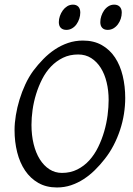

<svg xmlns="http://www.w3.org/2000/svg" viewBox="-20 -808 585 843"><path d="M457 -369.1Q457 -410.2 448.2 -446.5Q439.5 -482.9 422.4 -510Q405.3 -537.1 380.4 -553Q355.5 -568.8 323.2 -568.8Q286.1 -568.8 256.6 -554.4Q227.1 -540 204.1 -516.1Q181.2 -492.2 165 -460.4Q148.9 -428.7 138.4 -394.5Q127.9 -360.4 123 -325.4Q118.2 -290.5 118.2 -259.8Q118.2 -214.4 127.7 -175.5Q137.2 -136.7 154.8 -108.6Q172.4 -80.6 197 -64.7Q221.7 -48.8 252 -48.8Q289.6 -48.8 319.6 -64Q349.6 -79.1 372.3 -104.2Q395 -129.4 411.1 -162.4Q427.2 -195.3 437.5 -231Q447.8 -266.6 452.4 -302.2Q457 -337.9 457 -369.1ZM529.8 -377.9Q529.8 -343.3 524.2 -307.6Q518.6 -272 507.1 -237.3Q495.6 -202.6 478.8 -170.2Q461.9 -137.7 439.9 -109.9Q419.4 -83.5 396.2 -60.8Q373 -38.1 346.9 -21.2Q320.8 -4.4 291.7 5.4Q262.7 15.1 230 15.1Q183.1 15.1 148.2 -4.9Q113.3 -24.9 90.1 -59.3Q66.9 -93.8 55.4 -139.6Q43.9 -185.5 43.9 -236.8Q43.9 -267.6 49.6 -302Q55.2 -336.4 65.7 -370.8Q76.2 -405.3 91.3 -437.7Q106.4 -470.2 126 -497.1Q146.5 -524.4 170.2 -548.6Q193.8 -572.8 220.9 -590.8Q248 -608.9 278.8 -619.4Q309.6 -629.9 344.2 -629.9Q392.1 -629.9 427.2 -609.9Q462.4 -589.8 485.1 -555.4Q507.8 -521 518.8 -475.1Q529.8 -429.2 529.8 -377.9ZM332.5 -752.9Q332.5 -739.3 328.1 -725.8Q323.7 -712.4 315.9 -701.4Q308.1 -690.4 296.6 -683.6Q285.2 -676.8 271.5 -676.8Q255.9 -676.8 247.1 -685.5Q238.3 -694.3 238.3 -710.9Q238.3 -724.1 242.9 -737.5Q247.6 -751 255.6 -762.2Q263.7 -773.4 275.1 -780.5Q286.6 -787.6 300.3 -787.6Q315.4 -787.6 324 -778.6Q332.5 -769.5 332.5 -752.9ZM514.6 -752.9Q514.6 -739.3 510.3 -725.8Q505.9 -712.4 497.8 -701.4Q489.7 -690.4 478.3 -683.6Q466.8 -676.8 452.6 -676.8Q437.5 -676.8 429 -685.5Q420.4 -694.3 420.4 -710.9Q420.4 -724.1 424.8 -737.5Q429.2 -751 437 -762.2Q444.8 -773.4 456.1 -780.5Q467.3 -787.6 481.4 -787.6Q496.6 -787.6 505.6 -778.6Q514.6 -769.5 514.6 -752.9Z"/></svg>

Font: Akkhara
Style: Italic
Weight: 400
Italic angle: -7°
Designer: J. Victor Gaultney
Version: Version 1.00 June 13, 2006, initial release